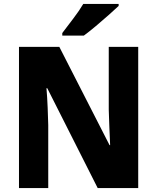

<svg xmlns="http://www.w3.org/2000/svg" viewBox="-20 -951 795 971"><path d="M679 0H474L219 -505H215Q219 -457 221 -408Q223 -359 224 -319V0H76V-714H280L534 -217H537Q535 -263 533 -310Q531 -357 530 -396V-714H679ZM580 -921Q561 -903 529.5 -875Q498 -847 464 -818.5Q430 -790 404 -771H295V-784Q320 -817 350.5 -857Q381 -897 401 -931H580Z"/></svg>

Font: Noto Sans Arabic SemCond ExtBd
Style: Regular
Weight: 800
Width: 4
Designer: Monotype Design Team, Nadine Chahine, Nizar Qandah and Khaled Hosny
Foundry: Monotype Imaging Inc.
Version: Version 2.012; ttfautohint (v1.8.4.7-5d5b)